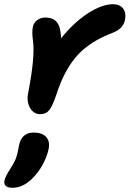

<svg xmlns="http://www.w3.org/2000/svg" viewBox="-78 -496 613 908"><path d="M111.8 43.9Q81.5 43.9 64.2 14.4Q46.9 -15.1 55.2 -56.2Q88.4 -227.5 78.1 -301.8Q72.3 -343.8 77.1 -367.2Q80.6 -387.7 97.2 -400.4Q113.8 -413.1 136.2 -413.1Q172.9 -413.1 190.9 -391.4Q209 -369.6 210.9 -314.9Q271.5 -390.1 337.9 -433.1Q404.3 -476.1 456.1 -476.1Q488.3 -476.1 503.9 -456.1Q519.5 -436 513.2 -401.9Q504.9 -360.8 457 -341.8Q344.7 -299.3 284.9 -231Q225.1 -162.6 189 -49.8Q169.9 6.3 154.8 25.1Q139.6 43.9 111.8 43.9ZM-19 392.1Q-41 392.1 -50.5 383.3Q-60.1 374.5 -57.1 357.9Q-53.2 339.4 -29.8 303.2Q-22 291.5 -15.6 279.8Q-9.3 268.1 -5.6 260Q-2 252 1.2 240.7Q4.4 229.5 5.6 224.4Q6.8 219.2 9 207Q11.2 194.8 12.2 190.9Q17.6 162.6 34.7 146.7Q51.8 130.9 81.1 130.9Q121.1 130.9 140.1 151.4Q159.2 171.9 151.9 209Q144 246.1 122.8 284.4Q101.6 322.8 68.8 354Q26.4 392.1 -19 392.1Z"/></svg>

Font: Shantell Sans Irregular Bouncy
Style: Italic
Weight: 600
Italic angle: -11.31°
Designer: Stephen Nixon, Anya Danilova, Shantell Martin
Foundry: Arrow Type
Version: Version 1.006;[9816181b4]